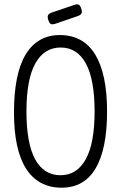

<svg xmlns="http://www.w3.org/2000/svg" viewBox="-20 -861 563 893"><path d="M267 12Q212 12 170.5 -10.5Q129 -33 101 -77Q73 -121 59 -186.5Q45 -252 45 -338Q45 -427 58.5 -494.5Q72 -562 99 -607Q126 -652 166 -675Q206 -698 258 -698Q312 -698 353.5 -675.5Q395 -653 422.5 -608Q450 -563 464 -496.5Q478 -430 478 -342Q478 -255 464.5 -188.5Q451 -122 424.5 -77.5Q398 -33 358.5 -10.5Q319 12 267 12ZM261 -46Q300 -46 329.5 -65Q359 -84 379.5 -121.5Q400 -159 410 -214.5Q420 -270 420 -343Q420 -416 410 -471.5Q400 -527 380 -564.5Q360 -602 330.5 -621Q301 -640 262 -640Q223 -640 193.5 -621Q164 -602 143.5 -564.5Q123 -527 113 -471.5Q103 -416 103 -342Q103 -269 113 -213.5Q123 -158 143 -121Q163 -84 192.5 -65Q222 -46 261 -46ZM239 -751Q224 -746 217 -749Q210 -752 205 -767Q200 -781 203 -789Q206 -797 219 -802L325 -838Q339 -843 346.5 -839Q354 -835 358 -820Q363 -806 359 -798.5Q355 -791 341 -786Z"/></svg>

Font: Fredoka Condensed Light
Style: Regular
Weight: 300
Width: 3
Designer: Ben Nathan
Foundry: Milena B. Brandão, Ben Nathan
Version: Version 2.001